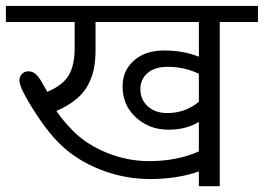

<svg xmlns="http://www.w3.org/2000/svg" viewBox="-35 -645 913 665"><path d="M481.4 -86.9Q578.1 -86.9 653.8 -120.6V-222.7Q609.4 -195.8 548.8 -195.8Q482.4 -195.8 436 -238Q389.6 -280.3 389.6 -345.2Q389.6 -400.9 429 -435.5Q468.3 -470.2 533.7 -470.2Q599.1 -470.2 653.8 -448.7V-568.8H295.9V-471.7Q295.9 -436.5 290.5 -408.7Q285.2 -380.9 271 -352.8Q256.8 -324.7 229 -301.5Q201.2 -278.3 160.2 -260.7Q184.6 -225.1 219.7 -189.9Q266.1 -143.6 336.9 -115.2Q407.7 -86.9 481.4 -86.9ZM543.9 -253.4Q607.4 -253.4 653.8 -292.5V-389.6Q603 -413.6 546.9 -413.6Q500 -413.6 475.6 -391.6Q451.2 -369.6 451.2 -336.9Q451.2 -299.8 477.1 -276.6Q502.9 -253.4 543.9 -253.4ZM653.8 0V-51.3Q579.6 -24.9 484.9 -24.9Q395.5 -24.9 311.8 -57.9Q228 -90.8 168.9 -149.9Q135.7 -183.1 102.1 -232.4Q68.4 -281.7 46.4 -324.2Q32.2 -352.5 32.2 -366.2Q32.2 -379.9 41 -388.9Q49.8 -397.9 62.5 -397.9Q75.7 -397.9 85.2 -391.1Q94.7 -384.3 105.5 -367.7L128.9 -327.1Q182.6 -349.6 203.1 -384.3Q223.6 -418.9 223.6 -478.5V-568.8H-14.6V-624.5H858.4V-568.8H726.1V0Z"/></svg>

Font: Khula Regular
Style: Regular
Weight: 400
Designer: Erin McLaughlin, Steve Matteson
Version: Version 1.000;PS 1.0;hotconv 1.0.72;makeotf.lib2.5.5900